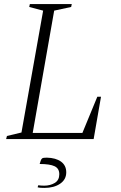

<svg xmlns="http://www.w3.org/2000/svg" viewBox="-20 -680 591 939"><path d="M10 0 14 -15 85 -32 191 -628 123 -646 126 -660H331L328 -646L245 -628L140 -30H383L456 -207H474L438 0ZM197 239Q190 239 180.5 238.5Q171 238 164 236L167 226Q174 227 181 227.5Q188 228 196 228Q226 228 248 214.5Q270 201 270 172Q270 144 247 133Q224 122 174 122L179 106Q182 97 187 94Q192 91 209 91Q253 92 278.5 110.5Q304 129 304 163Q304 198 274 218.5Q244 239 197 239Z"/></svg>

Font: Spectral SC ExtraLight
Style: Italic
Weight: 275
Italic angle: -10°
Designer: Jean-Baptiste Levee
Foundry: Production Type
Version: Version 2.001